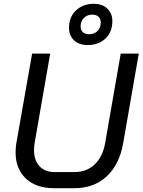

<svg xmlns="http://www.w3.org/2000/svg" viewBox="-20 -982 750 1010"><path d="M62 -180Q62 -206 66 -229L149 -700H244L162 -229Q159 -210 159 -192Q159 -139 187.5 -108Q216 -77 266 -77H373Q436 -77 478 -117Q520 -157 533 -229L615 -700H710L628 -229Q608 -116 541 -54Q474 8 371 8H264Q170 8 116 -43Q62 -94 62 -180ZM343 -836Q343 -892 379.5 -927Q416 -962 474 -962Q518 -962 544.5 -937Q571 -912 571 -871Q571 -814 535 -779.5Q499 -745 440 -745Q396 -745 369.5 -770Q343 -795 343 -836ZM510 -864Q510 -883 498 -894Q486 -905 466 -905Q438 -905 421 -887.5Q404 -870 404 -842Q404 -824 416 -813Q428 -802 448 -802Q476 -802 493 -819Q510 -836 510 -864Z"/></svg>

Font: Bai Jamjuree Medium
Style: Italic
Weight: 500
Italic angle: -10°
Version: Version 1.000; ttfautohint (v1.6)